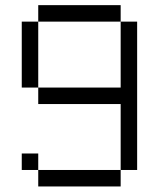

<svg xmlns="http://www.w3.org/2000/svg" viewBox="-20 -832 540 728"><path d="M125 -187.5H437.5V-125H125V-187.5H62.5V-250H125ZM437.5 -437.5H125V-500H437.5V-750H500V-187.5H437.5ZM62.5 -750H125V-500H62.5ZM125 -812.5H437.5V-750H125Z"/></svg>

Font: HE신이문
Style: regular
Weight: 500
Monospace: yes
Designer: Taeyun An (WindowsTiger)
Version: v1.1